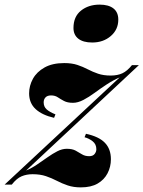

<svg xmlns="http://www.w3.org/2000/svg" viewBox="-77 -799 621 831"><path d="M36 -61Q60 -71 83.5 -87Q107 -103 129 -118.5Q151 -134 171.5 -144.5Q192 -155 212 -155Q236 -155 250.5 -147Q265 -139 278 -131Q291 -123 309 -123Q325 -123 332.5 -132.5Q340 -142 340 -153Q340 -175 324 -187.5Q308 -200 289 -205L295 -220Q351 -208 377 -181Q403 -154 403 -110Q403 -77 388.5 -49Q374 -21 345.5 -4.5Q317 12 273 12Q241 12 216 3.5Q191 -5 169 -16.5Q147 -28 122 -36.5Q97 -45 64 -45Q38 -45 16.5 -36Q-5 -27 -26 0H-57L441 -464Q413 -452 385.5 -434Q358 -416 333 -397.5Q308 -379 284 -366.5Q260 -354 239 -354Q215 -354 200 -362Q185 -370 173 -378Q161 -386 144 -386Q128 -386 120 -377.5Q112 -369 112 -356Q112 -337 125 -325.5Q138 -314 163 -304L157 -289Q105 -301 77 -327Q49 -353 49 -395Q49 -428 65.5 -458Q82 -488 116 -507Q150 -526 201 -526Q234 -526 258 -518Q282 -510 303 -499Q324 -488 347.5 -480Q371 -472 402 -472Q432 -472 453 -482Q474 -492 494 -517H524ZM241 -678Q241 -727 273.5 -753Q306 -779 354 -779Q393 -779 414 -762.5Q435 -746 435 -714Q435 -671 402.5 -643Q370 -615 322 -615Q283 -615 262 -631.5Q241 -648 241 -678Z"/></svg>

Font: Playfair Display ExtraBold
Style: Italic
Weight: 800
Italic angle: -14°
Designer: Claus Eggers Sørensen
Foundry: Claus Eggers Sørensen
Version: Version 1.203